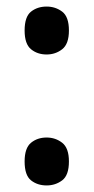

<svg xmlns="http://www.w3.org/2000/svg" viewBox="-20 -558 286 585"><path d="M122 -392Q94 -392 74.5 -408Q55 -424 55 -465Q55 -507 74.5 -522.5Q94 -538 122 -538Q149 -538 169.5 -522.5Q190 -507 190 -465Q190 -424 169.5 -408Q149 -392 122 -392ZM122 7Q94 7 74.5 -8.5Q55 -24 55 -66Q55 -107 74.5 -123Q94 -139 122 -139Q149 -139 169.5 -123Q190 -107 190 -66Q190 -24 169.5 -8.5Q149 7 122 7Z"/></svg>

Font: Noto Serif Thai ExtraCondensed
Style: Bold
Weight: 700
Width: 2
Designer: Monotype Design Team
Foundry: Monotype Imaging Inc.
Version: Version 2.002; ttfautohint (v1.8.4.7-5d5b)